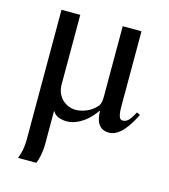

<svg xmlns="http://www.w3.org/2000/svg" viewBox="-102 -531 732 830"><g transform="rotate(15 264.0 -116.5)"><path d="M501 -106C479 -65 468 -56 449 -56C438 -56 429 -67 429 -113V-450H345V-136C345 -102 339 -94 322 -79C297 -56 262 -48 241 -48C200 -48 155 -80 155 -138V-450H71V132C71 166 64 196 55 217H137C144 202 153 167 153 131V-18H155C165 2 191 10 218 10C247 10 298 -6 343 -71H345C345 -27 360 10 406 10C456 10 493 -52 516 -99Z"/></g></svg>

Font: STIXGeneral
Style: Regular
Weight: 400
Designer: MicroPress Inc., with final additions and corrections provided by Coen Hoffman, Elsevier (retired)
Version: Version 1.1.0